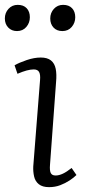

<svg xmlns="http://www.w3.org/2000/svg" viewBox="-39 -757 352 791"><path d="M126 -427Q128 -450 122 -460.5Q116 -471 100 -471Q87 -471 70.5 -466.5Q54 -462 33 -453L21 -488Q40 -499 71 -509.5Q102 -520 129 -520Q156 -520 171 -508Q186 -496 190.5 -473.5Q195 -451 192 -419L167 -78Q165 -55 170 -44.5Q175 -34 190 -34Q204 -34 220 -41.5Q236 -49 256 -65L276 -36Q265 -25 247.5 -13.5Q230 -2 209 6Q188 14 163 14Q136 14 121 2Q106 -10 101.5 -30Q97 -50 98 -71ZM-19 -681Q-19 -704 -4 -720.5Q11 -737 34 -737Q58 -737 71 -723Q84 -709 84 -686Q84 -663 69.5 -646Q55 -629 31 -629Q9 -629 -5 -643.5Q-19 -658 -19 -681ZM168 -681Q168 -704 183 -720.5Q198 -737 221 -737Q245 -737 258 -723Q271 -709 271 -686Q271 -663 256.5 -646Q242 -629 218 -629Q195 -629 181.5 -643.5Q168 -658 168 -681Z"/></svg>

Font: Literata 24pt Light
Style: Italic
Weight: 300
Italic angle: -2°
Designer: Latin by Veronika Burian and Jose Scaglione. Greek by Irene Vlachou. Cyrillic by Vera Evstafieva
Foundry: TypeTogether
Version: Version 3.103;gftools[0.9.29]